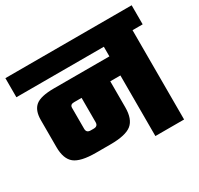

<svg xmlns="http://www.w3.org/2000/svg" viewBox="-158 -813 1023 985"><g transform="rotate(-30 354.0 -321.0)"><path d="M728 -642V-529H668V0H498V-359H438V-205Q438 -135 402.5 -106.5Q367 -78 277 -78H191Q101 -78 65.5 -106.5Q30 -135 30 -205V-365Q30 -422 60.5 -447Q91 -472 170 -472H498V-529H-20V-642ZM268 -215V-359H223Q200 -359 200 -339V-215Q200 -191 225 -191H243Q268 -191 268 -215Z"/></g></svg>

Font: Teko
Style: Bold
Weight: 700
Designer: Manushi Parikh, Jonny Pinhorn
Foundry: Indian Type Foundry
Version: Version 1.106;PS 1.0;hotconv 1.0.78;makeotf.lib2.5.61930; tt